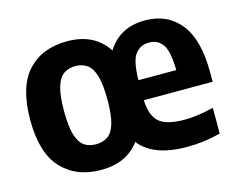

<svg xmlns="http://www.w3.org/2000/svg" viewBox="-83 -681 1017 816"><g transform="rotate(-15 425.0 -273.0)"><path d="M269 10.5Q161 10.5 96.5 -58Q32 -126.5 32 -271.5Q32 -418 95.5 -486.8Q159 -555.5 269 -555.5Q389.5 -555.5 446 -467.5Q500.5 -555.5 612 -555.5Q710 -555.5 766.5 -485.2Q823 -415 823 -270.5V-229H520Q523 -159 556 -131.5Q589 -104 666.5 -104Q696.5 -104 728.8 -108.8Q761 -113.5 795 -122V-8.5Q754.5 1.5 719 6Q683.5 10.5 648.5 10.5Q499 10.5 439 -67Q382 10.5 269 10.5ZM604 -460Q565 -460 543 -430Q521 -400 520 -317H686.5Q685 -400.5 664 -430.2Q643 -460 604 -460ZM276 -100.5Q306 -100.5 327.5 -115Q349 -129.5 360.2 -166.5Q371.5 -203.5 371.5 -270.5Q371.5 -339.5 360 -377.2Q348.5 -415 327 -429.8Q305.5 -444.5 276 -444.5Q246 -444.5 224.8 -429.8Q203.5 -415 192 -377.8Q180.5 -340.5 180.5 -273Q180.5 -204.5 191.8 -167.2Q203 -130 224.2 -115.2Q245.5 -100.5 276 -100.5Z"/></g></svg>

Font: Encode Sans Semi Condensed
Style: Bold
Weight: 700
Width: 4
Designer: Multiple Designers
Foundry: Impallari Type
Version: Version 3.000; ttfautohint (v1.8.3) -l 8 -r 50 -G 200 -x 14 